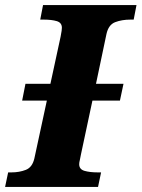

<svg xmlns="http://www.w3.org/2000/svg" viewBox="-44 -734 556 754"><path d="M-24 0 -12 -57H1Q32 -57 57.5 -67Q83 -77 91 -112L140 -339H43L56 -405H154L194 -590Q197 -605 198 -613Q199 -621 199 -625Q199 -645 179 -651Q159 -657 127 -657H114L125 -714H492L481 -657H468Q435 -657 408.5 -647Q382 -637 374 -600L333 -405H441L427 -339H319L274 -128Q272 -115 269.5 -105.5Q267 -96 267 -89Q267 -69 288 -63Q309 -57 340 -57H353L341 0Z"/></svg>

Font: Noto Serif ExtraBold
Style: Italic
Weight: 800
Italic angle: -12°
Designer: Monotype Design Team
Foundry: Monotype Imaging Inc.
Version: Version 2.013